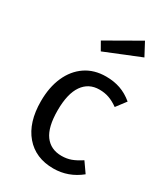

<svg xmlns="http://www.w3.org/2000/svg" viewBox="-199 -893 874 997"><g transform="rotate(30 238.5 -394.5)"><path d="M448 -482 404 -424Q376 -444 349.5 -453.5Q323 -463 291 -463Q227 -463 191.5 -412Q156 -361 156 -261Q156 -161 191 -113.5Q226 -66 291 -66Q322 -66 348 -75.5Q374 -85 406 -106L448 -46Q376 12 287 12Q180 12 118.5 -60Q57 -132 57 -259Q57 -343 85 -406Q113 -469 164.5 -504Q216 -539 287 -539Q334 -539 373 -525.5Q412 -512 448 -482ZM409 -724 197 -638 169 -687 368 -801Z"/></g></svg>

Font: FiraGOUPP
Style: Medium
Weight: 400
Designer: bBox Type
Foundry: bBox Type GmbH
Version: Version 1.001